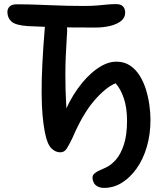

<svg xmlns="http://www.w3.org/2000/svg" viewBox="-20 -729 812 934"><path d="M487 185Q466 185 453 177Q440 169 435 157.5Q430 146 430 136Q430 123 440 114.5Q450 106 465 99.5Q480 93 495 86Q521 74 544.5 47Q568 20 583 -26.5Q598 -73 598 -142Q598 -204 582.5 -250.5Q567 -297 542 -324Q493 -303 437.5 -238.5Q382 -174 332 -57Q316 -24 304.5 -6Q293 12 273 12Q249 12 229 -8.5Q209 -29 198 -87Q191 -123 187 -168.5Q183 -214 182.5 -275Q182 -336 186 -417.5Q190 -499 199 -607Q201 -632 213 -647Q225 -662 245 -662Q283 -662 297 -636.5Q311 -611 305 -549Q298 -445 298 -367Q298 -289 301.5 -232Q305 -175 307 -130L284 -157Q314 -236 357.5 -297Q401 -358 450.5 -393.5Q500 -429 546 -429Q584 -429 611.5 -411Q639 -393 658.5 -362.5Q678 -332 689.5 -295Q701 -258 706.5 -219.5Q712 -181 712 -147Q712 -75 694 -14Q676 47 644 91.5Q612 136 572 160.5Q532 185 487 185ZM445 -595Q382 -595 328.5 -595.5Q275 -596 224.5 -597.5Q174 -599 116 -602Q56 -606 36 -624Q16 -642 16 -671Q16 -686 26.5 -697Q37 -708 61 -708Q110 -708 151.5 -706.5Q193 -705 231 -703.5Q269 -702 307 -701Q345 -700 386 -700Q427 -700 454 -702.5Q481 -705 502.5 -707Q524 -709 545 -709Q568 -709 578.5 -697.5Q589 -686 589 -668Q589 -643 569 -627Q549 -611 516 -603Q483 -595 445 -595Z"/></svg>

Font: Shantell Sans Medium
Style: Regular
Weight: 500
Designer: Stephen Nixon, Anya Danilova, Shantell Martin
Foundry: Arrow Type
Version: Version 1.011;[c5ecc13dd]